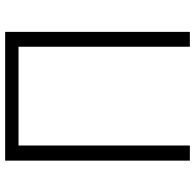

<svg xmlns="http://www.w3.org/2000/svg" viewBox="-26 -748 773 762"><g transform="rotate(-90 361.0 -366.5)"><path d="M105 0V-733H616V0H557V-680H165V0Z"/></g></svg>

Font: IBM Plex Sans JP Light
Style: Regular
Weight: 300
Designer: Mike Abbink; Paul van der Laan; Pieter van Rosmalen; Wujin Sim; Yejin Wi; Jinhee Kim; Boomi Park; Yona Kim; Kichan Ma
Foundry: Sandoll Inc.
Version: Version 1.002